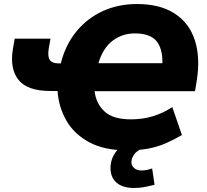

<svg xmlns="http://www.w3.org/2000/svg" viewBox="-20 -736 1031 954"><path d="M28 0ZM611 11Q497 11 422 -30Q347 -71 309 -138.5Q271 -206 266 -284H229Q117 -284 72.5 -338.5Q28 -393 44 -492L53 -544H231L222 -494Q216 -455 227.5 -438Q239 -421 273 -421H282Q305 -513 359 -579Q413 -645 490 -680.5Q567 -716 660 -716Q776 -716 849 -668Q922 -620 949 -533.5Q976 -447 957 -331L949 -283H450Q457 -222 499 -182.5Q541 -143 630 -143Q688 -143 738.5 -158Q789 -173 836 -204L884 -65Q844 -42 804.5 -24.5Q765 -7 718.5 2Q672 11 611 11ZM650 -570Q588 -570 540 -534Q492 -498 469 -422H787Q788 -497 756 -533.5Q724 -570 650 -570ZM646 198Q589 198 559 171.5Q529 145 529 99Q529 49 563 9.5Q597 -30 649 -48L692 0Q660 12 646.5 31.5Q633 51 633 70Q633 88 647 99.5Q661 111 682 111Q696 111 708.5 108.5Q721 106 736 101L748 182Q716 190 694 194Q672 198 646 198Z"/></svg>

Font: Winston ExtraBold
Style: Italic
Weight: 800
Italic angle: -9°
Designer: Original fonts by Vernon Adams / Changes by Cristiano Sobral
Foundry: Original fonts by Vernon Adams / Changes by Cristiano Sobral
Version: Version 2.503;July 17, 2020;FontCreator 13.0.0.2655 64-bit